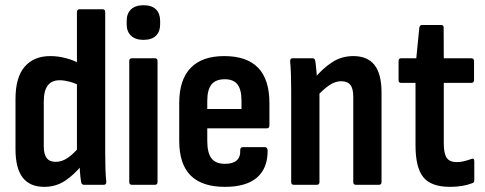

<svg xmlns="http://www.w3.org/2000/svg" viewBox="-20 -719 1886 747"><path d="M152.3 8Q96.3 8 68.3 -28.1Q40.3 -64.1 40.3 -139.1V-334.4Q40.3 -417.7 75.9 -459.3Q111.4 -500.8 175.9 -500.8Q206.5 -500.8 237.9 -492.3Q269.4 -483.7 290.8 -470.8L292.3 -384.6Q270.6 -396.2 249.6 -401.5Q228.7 -406.8 212.1 -406.8Q181.2 -406.8 165.8 -386.4Q150.3 -365.9 150.3 -324.4V-150.5Q150.3 -118.6 161.7 -104Q173.1 -89.3 196.8 -89.3Q220.5 -89.3 242.7 -104.2Q265 -119.2 291.4 -150.1L301 -79.3Q268.8 -39.3 233 -15.6Q197.1 8 152.3 8ZM307 0Q297.1 0 295.6 -11Q292.6 -28 290.9 -53.1Q289.1 -78.2 288.6 -94.6L279.3 -123.2V-672.1Q279.3 -683 289.7 -683H378.9Q389.3 -683 389.3 -672.1V-123.8Q389.3 -90.2 390.3 -61Q391.3 -31.8 393.3 -13.4Q394.9 0 383.9 0Z M493.3 0Q482.9 0 482.9 -10.9V-481.4Q482.9 -492.3 493.3 -492.3H582.5Q592.9 -492.3 592.9 -481.4V-10.9Q592.9 0 582.5 0ZM538.2 -563.9Q507 -563.9 489.9 -580Q472.9 -596.1 472.9 -623.9V-638.2Q472.9 -666.4 489.9 -682.6Q507 -698.7 538.2 -698.7Q570.4 -698.7 586.7 -682.6Q603 -666.4 603 -638.2V-623.9Q603 -596.1 586.7 -580Q570.4 -563.9 538.2 -563.9Z M855.1 8Q766 8 721.7 -36.2Q677.3 -80.4 677.3 -171.3V-318.2Q677.3 -409 721.9 -454.9Q766.4 -500.8 852.5 -500.8Q940.6 -500.8 984.4 -455.1Q1028.2 -409.5 1028.2 -318.3V-231.2Q1028.2 -219.7 1018.3 -219.7H786.4V-171.2Q786.4 -124.1 802.8 -102.9Q819.2 -81.6 855.6 -81.6Q885.9 -81.6 901 -95Q916.2 -108.4 914.6 -135.5Q914.6 -146.5 925 -146.5H1010.8Q1019.2 -146.5 1021.2 -135.6Q1022.3 -65.4 980.4 -28.7Q938.6 8 855.1 8ZM786.4 -294.8H919.6V-326.3Q919.6 -370.3 904 -390.5Q888.3 -410.7 854.5 -410.7Q819.2 -410.7 802.8 -390.2Q786.4 -369.7 786.4 -326.3Z M1364.8 0Q1354.4 0 1354.4 -10.9V-342.9Q1354.4 -374.7 1343 -388.8Q1331.7 -403 1307 -403Q1284.7 -403 1262.5 -388.3Q1240.3 -373.6 1212.9 -344.7L1202.2 -412.9Q1235.4 -453 1272.3 -476.9Q1309.2 -500.8 1354.5 -500.8Q1409.4 -500.8 1436.9 -466.3Q1464.4 -431.8 1464.4 -358.9V-10.9Q1464.4 0 1454 0ZM1123.3 0Q1112.9 0 1112.9 -10.9V-367Q1112.9 -402 1111.9 -430.8Q1110.9 -459.5 1108.9 -478.8Q1107.9 -492.3 1118.3 -492.3H1196.2Q1205.2 -492.3 1206.6 -481.8Q1209.2 -465.8 1211.4 -438.7Q1213.6 -411.6 1214.6 -393.6L1222.9 -366.2V-10.9Q1222.9 0 1212.5 0Z M1731.2 8Q1657.7 8 1627.2 -29.3Q1596.6 -66.7 1596.6 -153.8V-396.5H1540.6Q1530.7 -396.5 1530.7 -406.9V-481.4Q1530.7 -492.3 1540.6 -492.3H1599.6L1611.4 -611.4Q1613.4 -621.8 1622.4 -621.8H1696.7Q1706.1 -621.8 1706.1 -611.4L1706.6 -492.3H1812.9Q1824.3 -492.3 1824.3 -481.4V-406.9Q1824.3 -396.5 1812.9 -396.5H1706.6V-160.1Q1706.6 -121.9 1717.9 -105.1Q1729.2 -88.3 1757.3 -88.3Q1771.4 -88.3 1785.4 -91.8Q1799.5 -95.3 1813.4 -100.3Q1825.3 -105.3 1825.3 -91.9V-18.4Q1825.3 -7.9 1816.4 -6Q1799.9 0.5 1778 4.3Q1756.1 8 1731.2 8Z"/></svg>

Font: Sofia Sans Condensed
Style: Regular
Weight: 400
Designer: Botio Nikoltchev, Ani Petrova
Foundry: lettersoup
Version: Version 4.100